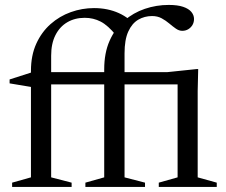

<svg xmlns="http://www.w3.org/2000/svg" viewBox="-20 -740 893 760"><path d="M708.5 -406H125L105 -395.5L18 -410V-425.5L111.5 -455.5L130 -454.5H642.5L757.5 -466.5H764.5L762.5 -380V-38L838 -17V0H608.5V-17L683 -38V-426.5ZM263.5 0H28V-17L102.5 -38V-459.5Q102.5 -520.5 123.5 -566.8Q144.5 -613 180 -644.5Q215.5 -676 260.2 -692Q305 -708 352 -708Q379.5 -708 404 -703Q428.5 -698 450.2 -688.2Q472 -678.5 491.5 -663L439.5 -600Q407.5 -639.5 378.5 -654.5Q349.5 -669.5 315.5 -669.5Q276.5 -669.5 246.5 -652Q216.5 -634.5 199.5 -601Q182.5 -567.5 182.5 -519.5V-38L263.5 -17ZM473 -38 554 -17V0H318V-17L392.5 -38V-465.5Q392.5 -530.5 413.8 -578.5Q435 -626.5 471.2 -658Q507.5 -689.5 553.2 -705Q599 -720.5 648 -720.5Q683 -720.5 705 -713Q727 -705.5 737.5 -692.8Q748 -680 748 -665Q748 -651.5 741.8 -641Q735.5 -630.5 725 -624.2Q714.5 -618 701.5 -618Q688.5 -618 676 -626.8Q663.5 -635.5 650 -647Q636.5 -658.5 620 -667.5Q603.5 -676.5 582 -676.5Q552 -676.5 527.2 -662Q502.5 -647.5 487.8 -615.2Q473 -583 473 -528.5Z"/></svg>

Font: Newsreader 36pt
Style: Regular
Weight: 400
Designer: Hugues Gentile
Foundry: Production Type
Version: Version 1.003